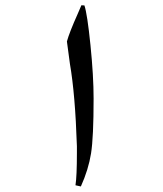

<svg xmlns="http://www.w3.org/2000/svg" viewBox="-20 -690 607 713"><path d="M260.3 -2Q265.6 -36.1 265.6 -122.1V-147Q259.3 -339.4 239.7 -452.6L228.5 -536.1Q237.3 -568.8 269 -639.6L282.2 -670.4L293.5 -669.9Q304.2 -638.2 315.9 -522.9Q327.6 -407.7 327.6 -324.2Q327.6 -180.2 318.1 -120.4Q308.6 -60.5 280.3 2.4Z"/></svg>

Font: Noto Nastaliq Urdu
Style: Regular
Weight: 400
Designer: Monotype Design Team
Foundry: Monotype Imaging Inc.
Version: Version 1.02 uh